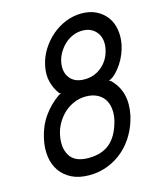

<svg xmlns="http://www.w3.org/2000/svg" viewBox="-111 -812 734 890"><g transform="rotate(-15 256.0 -367.0)"><path d="M225 -78Q261 -78 288.5 -88.5Q316 -99 334.5 -117.5Q353 -136 365.5 -162Q378 -188 385 -218Q391 -246 388 -271.5Q385 -297 372.5 -316Q360 -335 337.5 -346Q315 -357 284 -357Q255 -357 228.5 -346Q202 -335 181 -316Q160 -297 145 -271.5Q130 -246 124 -218Q111 -157 135 -117.5Q159 -78 225 -78ZM208 0Q159 0 124.5 -17Q90 -34 69 -63.5Q48 -93 42.5 -133Q37 -173 47 -218Q59 -275 90 -319.5Q121 -364 167 -396Q169 -397 171.5 -398Q174 -399 179 -400Q173 -401 170 -404Q149 -432 140 -467Q131 -502 140 -544Q148 -583 169.5 -617.5Q191 -652 221 -678Q251 -704 288 -719Q325 -734 365 -734Q405 -734 435 -719Q465 -704 484 -678.5Q503 -653 509 -618Q515 -583 507 -544Q503 -525 494 -502.5Q485 -480 471.5 -459.5Q458 -439 441.5 -422.5Q425 -406 408 -400Q411 -398 413.5 -397Q416 -396 417 -395Q485 -329 462 -218Q452 -173 429.5 -133Q407 -93 374 -63.5Q341 -34 298.5 -17Q256 0 208 0ZM430 -544Q435 -566 432 -586.5Q429 -607 418 -622.5Q407 -638 389.5 -647Q372 -656 348 -656Q324 -656 302.5 -647Q281 -638 264 -622.5Q247 -607 234.5 -586.5Q222 -566 217 -544Q207 -496 230 -465.5Q253 -435 301 -435Q349 -435 384.5 -465.5Q420 -496 430 -544Z"/></g></svg>

Font: VDS Compensated
Style: Light Italic
Weight: 300
Italic angle: -12°
Designer: artmaker
Foundry: artmaker
Version: Version 1.000 2012 initial release